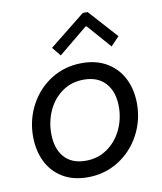

<svg xmlns="http://www.w3.org/2000/svg" viewBox="-85 -825 759 902"><g transform="rotate(-10 294.5 -374.5)"><path d="M40.5 -225.1Q40.5 -305.7 77.4 -374.8Q114.3 -443.8 179.4 -484.6Q244.6 -525.4 326.2 -525.4Q396.5 -525.4 446.8 -494.6Q497.1 -463.9 522.7 -411.1Q548.3 -358.4 548.3 -293Q548.3 -212.4 511 -143.3Q473.6 -74.2 408 -33.2Q342.3 7.8 261.2 7.8Q190.9 7.8 141.1 -22.7Q91.3 -53.2 65.9 -106.2Q40.5 -159.2 40.5 -225.1ZM461.9 -293.5Q461.9 -364.3 425.3 -405.8Q388.7 -447.3 320.8 -447.3Q262.7 -447.3 218.5 -416.3Q174.3 -385.3 150.6 -334Q127 -282.7 127 -224.1Q127 -152.8 162.6 -111.6Q198.2 -70.3 265.6 -70.3Q323.7 -70.3 368.4 -101.6Q413.1 -132.8 437.5 -184.1Q461.9 -235.4 461.9 -293.5ZM200.7 -620.1 371.6 -756.8H394.5L517.6 -620.1L477.5 -578.1L377.9 -691.9H373.5L234.9 -578.1Z"/></g></svg>

Font: Reddit Sans Chocolate
Style: Italic
Weight: 400
Italic angle: -11.25°
Designer: Stephen Hutchings
Version: Version 1.013